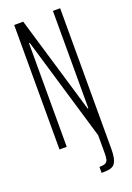

<svg xmlns="http://www.w3.org/2000/svg" viewBox="-165 -748 685 997"><g transform="rotate(-20 177.5 -249.5)"><path d="M215 189V156Q238 156 248.5 150.5Q259 145 262 132.5Q265 120 265 99V-1L95 -573H91V0H51V-688H101L261 -150H265V-688H305V88Q305 117 301.5 135Q298 153 291.5 164Q285 175 274.5 180.5Q264 186 249 187.5Q234 189 215 189Z"/></g></svg>

Font: Saira UltraCondensed ExtraLight
Style: Regular
Weight: 250
Width: 1
Designer: Hector Gatti with collaboration of the Omnibus-Type team
Foundry: Omnibus-Type
Version: Version 1.101